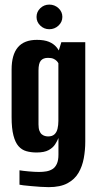

<svg xmlns="http://www.w3.org/2000/svg" viewBox="-20 -674 416 814"><path d="M186.4 119.4Q172 119.4 151.9 118.1Q131.9 116.7 112.5 115Q93.2 113.4 79.4 111.7Q65.6 110 62.6 109V48Q76.3 50.4 102.1 52.7Q127.9 55 145.9 55Q162 55 176.6 52.5Q191.1 50 202.8 42.6Q214.5 35.1 221.1 20.4Q227.8 5.6 227.8 -18.2V-89Q222.9 -76.6 213.7 -62.1Q204.5 -47.6 186.2 -37.6Q167.9 -27.5 134.7 -27.5Q111.2 -27.5 91.7 -33.1Q72.2 -38.6 58.5 -54.3Q44.7 -69.9 37 -99.7Q29.2 -129.5 29.2 -177.2V-379.3Q29.2 -441.8 55.7 -473.4Q82.3 -505 136.5 -505Q167.6 -505 187.4 -496.8Q207.2 -488.6 219.2 -474.4Q231.3 -460.2 237.9 -441L222.7 -438.9L240 -495H341.5V-73.5Q341.5 -38 335.3 -3.7Q329.1 30.7 313 58.5Q296.9 86.3 266.3 102.8Q235.6 119.4 186.4 119.4ZM183.8 -95.6Q201.2 -95.6 210.7 -104.3Q220.3 -113 223.9 -128.3Q227.5 -143.5 227.5 -161.2V-406Q224.9 -410.8 220 -415.9Q215.1 -421 206.6 -424.9Q198 -428.7 183.5 -428.7Q163.1 -428.7 153.2 -417.1Q143.2 -405.5 143.2 -374.9V-147Q143.2 -130 147.1 -119.7Q151 -109.4 157.4 -104.3Q163.9 -99.2 170.9 -97.4Q177.9 -95.6 183.8 -95.6ZM189 -550.1Q166.8 -550.1 150.9 -565.5Q134.9 -580.8 134.9 -602.1Q134.9 -624 150.9 -639.3Q166.8 -654.5 189 -654.5Q211.6 -654.5 228 -639.3Q244.4 -624 244.4 -602.4Q244.4 -580.8 228 -565.5Q211.6 -550.1 189 -550.1Z"/></svg>

Font: Alumni Sans Thin
Style: Regular
Weight: 100
Designer: Robert E. Leuschke
Foundry: Robert E. Leuschke
Version: Version 1.018